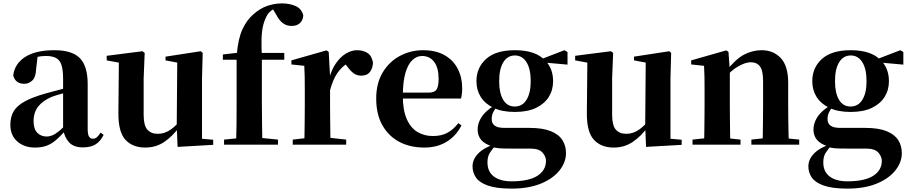

<svg xmlns="http://www.w3.org/2000/svg" viewBox="-20 -853 5364 1132"><path d="M186 17Q123 17 82 -19Q41 -55 41 -118Q41 -163 60 -196Q79 -229 125 -254.5Q171 -280 249 -302Q288 -313 338.5 -326Q389 -339 429 -349V-323Q389 -313 349 -302Q309 -291 285 -282Q233 -260 205.5 -225.5Q178 -191 178 -138Q178 -93 199.5 -70.5Q221 -48 257 -48Q271 -48 288.5 -55Q306 -62 329.5 -81Q353 -100 385 -136L402 -81H364Q336 -50 311 -28Q286 -6 256.5 5.5Q227 17 186 17ZM469 16Q415 16 387.5 -13.5Q360 -43 352 -92V-95V-387Q352 -440 342.5 -469.5Q333 -499 310.5 -511Q288 -523 250 -523Q225 -523 198.5 -517.5Q172 -512 135 -498L202 -523L193 -446Q191 -398 170.5 -378.5Q150 -359 123 -359Q71 -359 58 -408Q66 -477 128 -517Q190 -557 301 -557Q405 -557 451 -510Q497 -463 497 -357V-91Q497 -60 505 -47.5Q513 -35 528 -35Q540 -35 550 -43Q560 -51 573 -71L591 -58Q572 -19 543 -1.5Q514 16 469 16Z M836 17Q762 17 719.5 -29Q677 -75 678 -188L681 -501L712 -478L609 -497V-524L820 -551L833 -541L827 -391V-176Q827 -113 849 -88.5Q871 -64 910 -64Q952 -64 988.5 -90.5Q1025 -117 1053 -157L1089 -103H1036Q999 -51 949.5 -17Q900 17 836 17ZM1027 13 1022 -108V-111L1025 -484L956 -497V-519L1164 -551L1175 -541L1171 -391V-35L1237 -29V1Z M1301 0V-30L1413 -41H1509L1619 -30V0ZM1372 0Q1374 -59 1374.5 -118.5Q1375 -178 1375 -236V-501H1294V-532L1427 -547L1375 -519L1376 -531Q1384 -626 1409.5 -680.5Q1435 -735 1472 -767Q1512 -803 1555 -818Q1598 -833 1643 -833Q1687 -833 1722.5 -817.5Q1758 -802 1768 -763Q1767 -735 1749 -717.5Q1731 -700 1699 -700Q1671 -700 1649 -715.5Q1627 -731 1607 -769L1582 -811V-820H1631V-812Q1607 -809 1588 -796.5Q1569 -784 1558 -768Q1541 -741 1532 -705Q1523 -669 1522 -622.5Q1521 -576 1524 -516V-236Q1524 -178 1525 -118.5Q1526 -59 1527 0ZM1450 -501V-541H1656V-501Z M1706 0V-30L1813 -42H1911L2021 -30V0ZM1774 0Q1775 -26 1775.5 -68Q1776 -110 1776.5 -156Q1777 -202 1777 -236V-316Q1777 -366 1776.5 -397.5Q1776 -429 1774 -465L1698 -473V-497L1905 -556L1918 -547L1926 -404V-403V-236Q1926 -202 1926.5 -156Q1927 -110 1927.5 -68Q1928 -26 1929 0ZM1926 -321 1890 -383H1919Q1933 -440 1960 -479Q1987 -518 2020 -537.5Q2053 -557 2085 -557Q2120 -557 2146 -541Q2172 -525 2179 -484Q2178 -452 2161.5 -429.5Q2145 -407 2109 -407Q2083 -407 2063.5 -422Q2044 -437 2025 -464L2002 -491L2036 -485Q1996 -461 1969.5 -423Q1943 -385 1926 -321Z M2481 17Q2398 17 2334.5 -16.5Q2271 -50 2234.5 -114.5Q2198 -179 2198 -272Q2198 -363 2237 -427Q2276 -491 2339 -524Q2402 -557 2474 -557Q2550 -557 2601.5 -527.5Q2653 -498 2679 -447Q2705 -396 2705 -333Q2705 -299 2698 -272H2262V-307H2508Q2542 -307 2554 -325.5Q2566 -344 2566 -388Q2566 -454 2539.5 -488.5Q2513 -523 2468 -523Q2437 -523 2411 -498.5Q2385 -474 2370 -422Q2355 -370 2355 -286Q2355 -204 2378 -151.5Q2401 -99 2441 -75Q2481 -51 2532 -51Q2585 -51 2620.5 -71.5Q2656 -92 2682 -127L2701 -114Q2669 -51 2613 -17Q2557 17 2481 17Z M2996 259Q2907 259 2856.5 241Q2806 223 2786 193.5Q2766 164 2766 128Q2766 86 2800 51.5Q2834 17 2903 -6L2906 0Q2881 27 2867.5 49Q2854 71 2854 104Q2854 159 2891.5 187.5Q2929 216 2996 216Q3098 216 3148.5 183.5Q3199 151 3199 95Q3199 70 3178.5 46.5Q3158 23 3106 23H2993Q2951 23 2926.5 21.5Q2902 20 2880 13V9Q2796 -16 2796 -90Q2796 -125 2817.5 -160.5Q2839 -196 2895 -232V-241L2914 -232Q2896 -208 2887.5 -190.5Q2879 -173 2879 -150Q2879 -126 2896.5 -112.5Q2914 -99 2954 -99H3100Q3179 -99 3226.5 -80Q3274 -61 3295.5 -27.5Q3317 6 3317 50Q3317 103 3279.5 151Q3242 199 3170 229Q3098 259 2996 259ZM3015 -193Q2940 -193 2890 -217Q2840 -241 2814.5 -281.5Q2789 -322 2789 -374Q2789 -454 2846 -505.5Q2903 -557 3016 -557Q3078 -557 3122.5 -541.5Q3167 -526 3193 -497L3198 -493Q3241 -446 3241 -374Q3241 -322 3215.5 -281.5Q3190 -241 3140.5 -217Q3091 -193 3015 -193ZM3015 -225Q3060 -225 3084.5 -265Q3109 -305 3109 -374Q3109 -447 3084 -486.5Q3059 -526 3016 -526Q2972 -526 2947.5 -486Q2923 -446 2923 -374Q2923 -305 2946.5 -265Q2970 -225 3015 -225ZM3159 -487V-502H3165L3308 -557L3326 -546V-472Z M3598 17Q3524 17 3481.5 -29Q3439 -75 3440 -188L3443 -501L3474 -478L3371 -497V-524L3582 -551L3595 -541L3589 -391V-176Q3589 -113 3611 -88.5Q3633 -64 3672 -64Q3714 -64 3750.5 -90.5Q3787 -117 3815 -157L3851 -103H3798Q3761 -51 3711.5 -17Q3662 17 3598 17ZM3789 13 3784 -108V-111L3787 -484L3718 -497V-519L3926 -551L3937 -541L3933 -391V-35L3999 -29V1Z M4063 0V-30L4168 -41H4239L4346 -30V0ZM4131 0Q4132 -26 4132.5 -68Q4133 -110 4133.5 -156Q4134 -202 4134 -236V-316Q4134 -365 4133.5 -397Q4133 -429 4131 -465L4055 -473V-497L4262 -556L4275 -547L4283 -435V-432V-236Q4283 -202 4283.5 -156Q4284 -110 4284.5 -68Q4285 -26 4286 0ZM4410 0V-30L4513 -41H4583L4692 -30V0ZM4476 0Q4477 -26 4477.5 -67.5Q4478 -109 4478.5 -155Q4479 -201 4479 -236V-376Q4479 -437 4460.5 -461.5Q4442 -486 4406 -486Q4376 -486 4333 -462Q4290 -438 4247 -386L4243 -431H4259Q4316 -504 4366 -530.5Q4416 -557 4470 -557Q4540 -557 4583.5 -510.5Q4627 -464 4627 -365V-236Q4627 -201 4627.5 -155Q4628 -109 4629 -67.5Q4630 -26 4631 0Z M4976 259Q4887 259 4836.5 241Q4786 223 4766 193.5Q4746 164 4746 128Q4746 86 4780 51.5Q4814 17 4883 -6L4886 0Q4861 27 4847.5 49Q4834 71 4834 104Q4834 159 4871.5 187.5Q4909 216 4976 216Q5078 216 5128.5 183.5Q5179 151 5179 95Q5179 70 5158.5 46.5Q5138 23 5086 23H4973Q4931 23 4906.5 21.5Q4882 20 4860 13V9Q4776 -16 4776 -90Q4776 -125 4797.5 -160.5Q4819 -196 4875 -232V-241L4894 -232Q4876 -208 4867.5 -190.5Q4859 -173 4859 -150Q4859 -126 4876.5 -112.5Q4894 -99 4934 -99H5080Q5159 -99 5206.5 -80Q5254 -61 5275.5 -27.5Q5297 6 5297 50Q5297 103 5259.5 151Q5222 199 5150 229Q5078 259 4976 259ZM4995 -193Q4920 -193 4870 -217Q4820 -241 4794.5 -281.5Q4769 -322 4769 -374Q4769 -454 4826 -505.5Q4883 -557 4996 -557Q5058 -557 5102.5 -541.5Q5147 -526 5173 -497L5178 -493Q5221 -446 5221 -374Q5221 -322 5195.5 -281.5Q5170 -241 5120.5 -217Q5071 -193 4995 -193ZM4995 -225Q5040 -225 5064.5 -265Q5089 -305 5089 -374Q5089 -447 5064 -486.5Q5039 -526 4996 -526Q4952 -526 4927.5 -486Q4903 -446 4903 -374Q4903 -305 4926.5 -265Q4950 -225 4995 -225ZM5139 -487V-502H5145L5288 -557L5306 -546V-472Z"/></svg>

Font: Noto Serif JP ExtraBold
Style: Regular
Weight: 800
Designer: Ryoko NISHIZUKA 西塚涼子 (kana & ideographs); Frank Grießhammer (Latin, Greek & Cyrillic); Wenlong ZHANG 张文龙 (bopomofo); San
Foundry: Adobe
Version: Version 2.003-H1;hotconv 1.1.1;makeotfexe 2.6.0